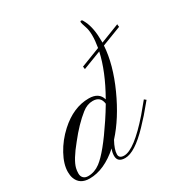

<svg xmlns="http://www.w3.org/2000/svg" viewBox="-202 -798 879 921"><g transform="rotate(-30 237.5 -337.5)"><path d="M229.5 -314.5Q198.7 -314.5 170.4 -292Q119.1 -251.5 65.9 -183.6Q9.8 -115.2 0 -75.7Q-3.4 -62.5 -3.4 -46.9Q-3.4 -31.2 5.9 -22Q15.1 -12.7 31.7 -12.7Q67.4 -12.7 98.6 -36.1Q148.9 -73.7 233.9 -201.7Q257.3 -236.8 277.8 -271.5Q272.9 -314.5 229.5 -314.5ZM32.2 1Q-22.9 1 -38.6 -44.9Q-43.5 -59.1 -43.5 -78.6Q-43.5 -121.1 -15.6 -171.9Q12.2 -223.1 57.6 -264.6Q134.3 -334.5 219.2 -334.5Q275.4 -334.5 288.1 -289.6Q354.5 -406.2 376 -504.4L273.9 -465.3Q273.9 -472.7 272 -480L379.4 -521.5Q392.6 -598.6 377.9 -638.7Q369.1 -664.1 369.1 -669.9Q369.1 -675.8 374 -675.8Q378.9 -675.8 380.4 -673.8Q382.3 -671.9 390.1 -656.2Q410.6 -613.3 410.6 -542V-533.2L516.1 -574.2Q515.6 -567.4 517.6 -559.1L409.7 -517.6Q403.3 -416.5 349.6 -297.9Q295.9 -179.2 225.6 -102.1Q202.6 -60.1 202.6 -34.2Q202.6 -11.7 230.5 -11.7Q286.1 -11.7 397 -138.7L446.3 -198.2L456.5 -189.9Q451.2 -184.6 438.5 -168.5Q425.8 -152.3 407.2 -131.3L366.2 -86.9Q282.2 1 229 1Q187 1 187 -34.7Q187 -53.7 194.8 -71.8Q112.8 1 32.2 1Z"/></g></svg>

Font: PinyonScript
Style: Regular
Weight: 400
Designer: Nicole Fally
Foundry: Nicole Fally
Version: Version 1.005